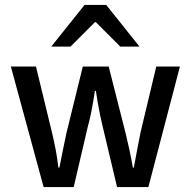

<svg xmlns="http://www.w3.org/2000/svg" viewBox="-20 -759 773 779"><path d="M157 0 24 -489H126L191 -221Q199 -188 205.5 -154Q212 -120 217 -79H221Q229 -120 236 -154Q243 -188 250 -221L316 -489H421L489 -221Q497 -188 504.5 -154Q512 -120 519 -79H523Q531 -120 537 -154Q543 -188 550 -221L614 -489H710L582 0H455L397 -244Q389 -277 382.5 -310.5Q376 -344 369 -390H365Q358 -344 351.5 -310.5Q345 -277 336 -244L279 0ZM188 -570 323 -739H411L546 -570H468L369 -669H365L266 -570Z"/></svg>

Font: Source Sans 3 Medium
Style: Regular
Weight: 500
Designer: Paul D. Hunt
Foundry: Adobe
Version: Version 3.052;hotconv 1.1.0;makeotfexe 2.6.0